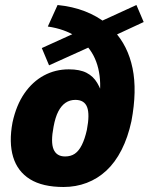

<svg xmlns="http://www.w3.org/2000/svg" viewBox="-20 -736 594 767"><path d="M234 11Q150 11 100 -20Q50 -51 32.5 -109Q15 -167 30 -247Q45 -316 77.5 -363Q110 -410 155.5 -434.5Q201 -459 255 -459Q299 -459 326 -445Q353 -431 368.5 -404.5Q384 -378 396 -339H376Q386 -406 372.5 -462.5Q359 -519 322 -558L353 -555L176 -475L147 -544L277 -603L283 -591Q261 -605 233 -615Q205 -625 171 -630L210 -716Q270 -710 319 -691Q368 -672 405 -642L370 -645L525 -716L554 -648L442 -596L435 -613Q491 -553 509.5 -463.5Q528 -374 505 -252Q491 -187 465.5 -137Q440 -87 405 -54.5Q370 -22 326.5 -5.5Q283 11 234 11ZM240 -111Q263 -111 279 -122Q295 -133 307 -157Q319 -181 327 -217Q339 -279 328 -308Q317 -337 281 -337Q259 -337 242 -325.5Q225 -314 213 -291Q201 -268 194 -230Q182 -168 194 -139.5Q206 -111 240 -111Z"/></svg>

Font: Nunito Sans 10pt Condensed Black
Style: Italic
Weight: 900
Width: 3
Italic angle: -9°
Designer: Vernon Adams
Foundry: Vernon Adams
Version: Version 3.101;gftools[0.9.27]